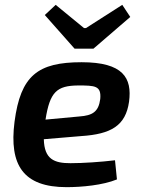

<svg xmlns="http://www.w3.org/2000/svg" viewBox="-20 -761 588 793"><path d="M366 -560 518 -691 485 -741 335 -645H327L210 -741L165 -699L288 -560ZM317 -504C136 -504 65 -449 40 -258C17 -78 77 12 255 12C317 12 405 4 463 -20L455 -99C396 -92 323 -87 271 -87C204 -87 163 -103 161 -186L316 -199C439 -207 499 -242 513 -341C526 -439 489 -504 317 -504ZM394 -352C387 -299 362 -284 308 -280L168 -267C186 -382 215 -407 302 -408C373 -408 399 -407 394 -352Z"/></svg>

Font: Exo 2 Semi Bold
Style: Italic
Weight: 600
Italic angle: -8°
Designer: Natanael Gama
Version: Version 1.001;PS 001.001;hotconv 1.0.88;makeotf.lib2.5.64775